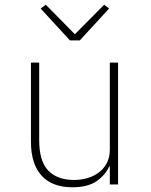

<svg xmlns="http://www.w3.org/2000/svg" viewBox="-20 -781 640 813"><path d="M445 -76H442Q428 -42 390.5 -15Q353 12 286 12Q201 12 156 -37.5Q111 -87 111 -181V-516H146V-187Q146 -99 184 -59Q222 -19 294 -19Q323 -19 350.5 -27Q378 -35 399 -51Q420 -67 432.5 -91Q445 -115 445 -147V-516H480V0H445ZM276 -610 152 -745 174 -761 297 -636 421 -761 442 -745 318 -610Z"/></svg>

Font: IBM Plex Mono ExtLt
Style: Regular
Weight: 200
Monospace: yes
Designer: Mike Abbink, Paul van der Laan, Pieter van Rosmalen
Foundry: Bold Monday
Version: Version 2.3